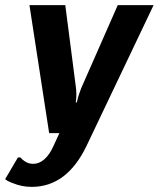

<svg xmlns="http://www.w3.org/2000/svg" viewBox="-42 -520 620 750"><path d="M7 195Q-10 189 -22 180L28 95H38Q45 104 52 108Q67 120 88 120Q111 120 131.5 102Q152 84 167 50L190 0H150L73 -500H213L255 -175Q257 -152 256 -140L254 -120H258Q259 -125 263 -140Q265 -148 275 -175L418 -500H558L296 50Q219 210 82 210Q43 210 7 195Z"/></svg>

Font: Scada
Style: Bold Italic
Weight: 700
Italic angle: -10°
Version: Version 4.000